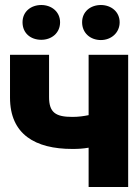

<svg xmlns="http://www.w3.org/2000/svg" viewBox="-20 -747 561 767"><path d="M20 -357C20 -210 121 -152 269 -152C292 -152 311 -153 334 -157V0H492V-528H334V-287C314 -283 294 -280 269 -280C203 -280 176 -297 176 -359V-528H20ZM70 -658C70 -614 103 -588 145 -588C186 -588 220 -615 220 -658C220 -700 186 -727 145 -727C104 -727 70 -701 70 -658ZM308 -658C308 -615 341 -587 383 -587C424 -587 458 -616 458 -658C458 -700 424 -727 383 -727C342 -727 308 -701 308 -658Z"/></svg>

Font: Asimov Pro
Style: Blk
Weight: 900
Designer: Google
Version: Version 2.000980; 2014